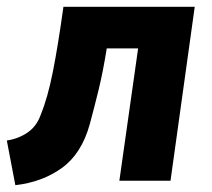

<svg xmlns="http://www.w3.org/2000/svg" viewBox="-23 -530 621 563"><path d="M22 13 -3 -118Q31 -123 58 -141.5Q85 -160 97 -195Q117 -244 132 -319.5Q147 -395 163 -510H548L477 0H327L382 -388H290Q279 -319 266 -266Q253 -213 240 -165Q216 -79 158.5 -37.5Q101 4 22 13Z"/></svg>

Font: Finlandica
Style: Bold Italic
Weight: 700
Italic angle: -8°
Designer: Niklas Ekholm, Juho Hiilivirta, Jaakko Suomalainen
Foundry: Helsinki Type Studio
Version: Version 1.064; ttfautohint (v1.8.4.7-5d5b)